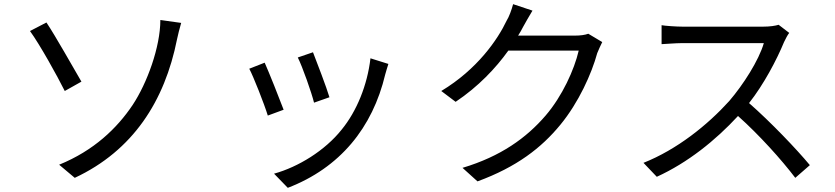

<svg xmlns="http://www.w3.org/2000/svg" viewBox="-20 -827 4010 922"><path d="M264 -36 339 27C619 -104 771 -342 830 -638C834 -657 842 -690 850 -717L750 -731C750 -601 686 -427 617 -323C542 -211 431 -104 264 -36ZM203 -719 124 -678C172 -612 254 -464 291 -390L371 -435C334 -498 246 -655 203 -719Z M1483 -576 1410 -551C1432 -508 1477 -380 1488 -334L1562 -360C1549 -405 1499 -535 1483 -576ZM1845 -520 1759 -547C1744 -418 1693 -293 1621 -205C1541 -104 1412 -25 1296 7L1362 75C1612 -21 1769 -213 1830 -470C1834 -483 1838 -499 1845 -520ZM1251 -526 1177 -497C1196 -462 1250 -325 1266 -272L1342 -300C1323 -351 1270 -484 1251 -526Z M2872 -625 2805 -665C2789 -659 2767 -656 2740 -656H2468C2477 -670 2485 -684 2492 -698C2503 -717 2520 -749 2537 -776L2444 -807C2437 -780 2424 -745 2413 -728C2370 -637 2272 -494 2099 -390L2168 -338C2277 -411 2361 -500 2421 -584H2759C2738 -493 2680 -365 2600 -272C2508 -165 2385 -76 2201 -21L2273 44C2461 -25 2580 -117 2671 -228C2759 -335 2821 -473 2848 -572C2855 -588 2864 -610 2872 -625Z M3770 -669 3719 -708C3703 -703 3677 -699 3644 -699H3258C3228 -699 3171 -703 3157 -706V-615C3168 -615 3223 -620 3258 -620H3648C3624 -537 3549 -420 3482 -342C3377 -226 3231 -109 3070 -45L3134 22C3283 -46 3416 -153 3524 -270C3626 -179 3733 -60 3799 27L3869 -34C3805 -111 3681 -241 3577 -332C3648 -422 3710 -540 3745 -625C3752 -640 3763 -661 3770 -669Z"/></svg>

Font: Spoqa Han Sans Neo
Style: Regular
Weight: 400
Designer: [Spoqa Han Sans Neo] Dong-huui Kim ___ Younghwa Kang ___ Yujin Lee ___ [Noto Sans] Ryoko NISHIZUKA ____ (kana & ideograp
Foundry: Spoqa (http://www.spoqa-han-sans.com)
Version: Version 1.100;hotconv 1.0.109;makeotfexe 2.5.65596